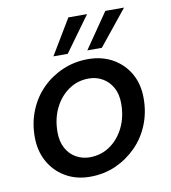

<svg xmlns="http://www.w3.org/2000/svg" viewBox="-81 -777 764 859"><g transform="rotate(-10 301.0 -347.5)"><path d="M260 12Q197 12 148.5 -16.5Q100 -45 73 -94Q46 -143 46 -206Q46 -270 68.5 -325.5Q91 -381 131.5 -421.5Q172 -462 225.5 -485Q279 -508 341 -508Q404 -508 452.5 -480.5Q501 -453 528.5 -405Q556 -357 556 -293Q556 -228 533.5 -172.5Q511 -117 470 -76Q429 -35 376 -11.5Q323 12 260 12ZM273 -74Q325 -74 365.5 -102Q406 -130 429.5 -178Q453 -226 453 -287Q453 -330 436 -360Q419 -390 391 -406Q363 -422 329 -422Q278 -422 237.5 -394Q197 -366 173.5 -318Q150 -270 150 -209Q150 -167 166.5 -136.5Q183 -106 211.5 -90Q240 -74 273 -74ZM345 -547 455 -707H540L411 -547ZM191 -547 287 -707H372L256 -547Z"/></g></svg>

Font: DM Sans 24pt Medium
Style: Italic
Weight: 500
Italic angle: -10°
Designer: Colophon Foundry, Jonny Pinhorn
Foundry: Colophon Foundry
Version: Version 4.004;gftools[0.9.30]